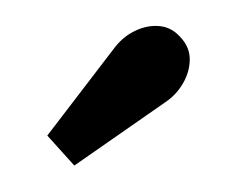

<svg xmlns="http://www.w3.org/2000/svg" viewBox="-31 -817 353 286"><g transform="rotate(5 146.0 -674.0)"><path d="M89 -565 45 -606 134 -746Q145 -763 162 -773Q179 -783 197 -783Q215 -783 229 -770Q245 -756 246.5 -737.5Q248 -719 239.5 -701Q231 -683 216 -671Z"/></g></svg>

Font: Lora Italic
Style: Italic
Weight: 400
Italic angle: -3°
Designer: Olga Karpushina, Alexei Vanyashin (Cyrillic)
Foundry: Cyreal
Version: Version 2.210; ttfautohint (v1.8.1.43-b0c9)